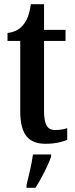

<svg xmlns="http://www.w3.org/2000/svg" viewBox="-20 -679 359 920"><path d="M199 10C248 10 284 -1 302 -9V-65C284 -59 266 -56 244 -56C205 -56 191 -84 191 -151V-483H294V-536H191V-659H128C120 -607 109 -582 93 -562C77 -541 53 -525 16 -521V-483H77V-146C77 -30 120 10 199 10ZM107 208V221H150C177 179 211 113 225 71V61H138C132 108 117 165 107 208Z"/></svg>

Font: Noto Serif Armenian ExtraCondensed SemiBold
Style: Regular
Weight: 600
Width: 2
Designer: Monotype Design Team
Foundry: Monotype Imaging Inc.
Version: Version 2.008